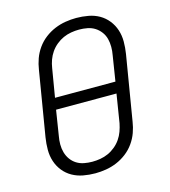

<svg xmlns="http://www.w3.org/2000/svg" viewBox="-111 -832 823 930"><g transform="rotate(-15 300.0 -367.5)"><path d="M253 8Q222 8 192.5 2.5Q163 -3 138 -17Q113 -31 95 -53.5Q77 -76 68 -103.5Q59 -131 59 -161.5Q59 -192 64 -223L118 -548Q122 -575 131.5 -601.5Q141 -628 158 -652Q175 -676 198.5 -694Q222 -712 248.5 -723Q275 -734 302.5 -738.5Q330 -743 357 -743Q387 -743 417 -737.5Q447 -732 471.5 -718Q496 -704 514 -681.5Q532 -659 541 -631.5Q550 -604 550 -573.5Q550 -543 545 -512L491 -187Q487 -160 477.5 -133.5Q468 -107 451 -83Q434 -59 410.5 -41Q387 -23 360.5 -12Q334 -1 306.5 3.5Q279 8 253 8ZM461 -396 481 -522Q485 -543 485 -564Q485 -585 480 -604.5Q475 -624 463 -640Q451 -656 434.5 -666.5Q418 -677 397.5 -681Q377 -685 356 -685Q336 -685 315.5 -681.5Q295 -678 276 -669.5Q257 -661 240 -647Q223 -633 211 -615.5Q199 -598 192 -578.5Q185 -559 182 -539L158 -396ZM253 -50Q273 -50 293.5 -53.5Q314 -57 333 -65.5Q352 -74 369 -88Q386 -102 398 -119.5Q410 -137 417 -156.5Q424 -176 428 -196L451 -339H148L128 -213Q124 -192 124 -171Q124 -150 129.5 -130.5Q135 -111 146.5 -95Q158 -79 174.5 -68.5Q191 -58 211.5 -54Q232 -50 253 -50Z"/></g></svg>

Font: Iosevka SS04 Light Extended
Style: Italic
Weight: 300
Width: 7
Italic angle: -9°
Monospace: yes
Designer: Belleve Invis
Foundry: Belleve Invis
Version: Version 19.0.0; ttfautohint (v1.8.4)